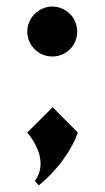

<svg xmlns="http://www.w3.org/2000/svg" viewBox="-20 -454 320 584"><path d="M85.9 96.2Q98.1 80.1 101.6 62Q105 43.9 101.6 24.9Q98.1 5.9 88.1 -13.2Q78.1 -32.2 63 -50.8L140.1 -127.9L216.8 -50.8Q210.4 -32.2 199.7 -12.2Q189 7.8 174.1 28.8Q159.2 49.8 140.1 70.3Q121.1 90.8 98.1 109.9ZM63 -357.9Q63 -373.5 69.1 -387.5Q75.2 -401.4 85.4 -411.6Q95.7 -421.9 109.6 -428Q123.5 -434.1 139.2 -434.1Q154.8 -434.1 168.7 -428Q182.6 -421.9 192.9 -411.6Q203.1 -401.4 209 -387.5Q214.8 -373.5 214.8 -357.9Q214.8 -342.3 209 -328.4Q203.1 -314.5 192.9 -304.2Q182.6 -293.9 168.7 -288.1Q154.8 -282.2 139.2 -282.2Q123.5 -282.2 109.6 -288.1Q95.7 -293.9 85.4 -304.2Q75.2 -314.5 69.1 -328.4Q63 -342.3 63 -357.9Z"/></svg>

Font: Uncial Antiqua
Style: Regular
Weight: 400
Version: Version 1.000